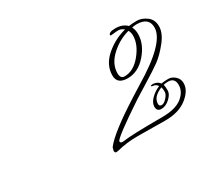

<svg xmlns="http://www.w3.org/2000/svg" viewBox="-77 -743 654 593"><g transform="rotate(-30 250.0 -446.5)"><path d="M377 -345Q377 -336 385.5 -336Q394 -336 404 -347Q414 -358 414 -367Q414 -376 412 -384Q377 -370 377 -345ZM316 -489Q316 -470 331 -470Q363 -470 389.5 -502.5Q416 -535 416 -566Q416 -578 411 -586Q374 -576 345 -549Q316 -522 316 -489ZM199 -281 192 -280Q186 -280 186 -288L189 -299Q216 -335 322 -402L357 -424Q486 -501 486 -555Q486 -591 442 -591Q436 -591 426 -589Q432 -578 432 -563Q432 -527 403 -493.5Q374 -460 336.5 -460Q299 -460 299 -491Q299 -528 330.5 -556Q362 -584 404 -595Q394 -603 385 -603Q376 -603 365.5 -601.5Q355 -600 355 -602Q355 -613 380 -613Q405 -613 420 -598Q432 -600 449 -600Q466 -600 483 -587.5Q500 -575 500 -551Q500 -527 478 -499.5Q456 -472 435.5 -457Q415 -442 374 -417Q333 -392 329 -389Q216 -314 216 -304Q216 -298 224 -298H226Q259 -303 368 -303Q415 -303 438.5 -321Q462 -339 462 -364Q462 -389 438 -389Q428 -389 422 -387Q424 -379 424 -366Q424 -353 409.5 -339.5Q395 -326 379 -326Q363 -326 363 -343Q363 -356 376 -369.5Q389 -383 408 -391Q401 -400 393.5 -400.5Q386 -401 386 -403.5Q386 -406 393 -406H395Q410 -405 418 -394Q430 -396 443 -396Q456 -396 467 -386Q478 -376 478 -361Q478 -335 449 -312Q420 -289 371 -289L273 -290Q233 -290 199 -281Z"/></g></svg>

Font: Miss Fajardose
Style: Regular
Weight: 400
Version: Version 1.000